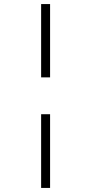

<svg xmlns="http://www.w3.org/2000/svg" viewBox="-20 -823 448 943"><path d="M226 -803H182V-443H226ZM226 -262H182V100H226Z"/></svg>

Font: Fira Sans ExtraLight
Style: Regular
Weight: 200
Designer: bBox Type GmbH & Carrois Corporate GbR & Edenspiekermann AG
Foundry: bBox Type GmbH & Carrois Corporate GbR & Edenspiekermann AG
Version: Version 4.300;PS 004.300;hotconv 1.0.88;makeotf.lib2.5.64775